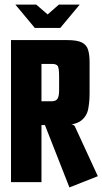

<svg xmlns="http://www.w3.org/2000/svg" viewBox="-20 -795 447 838"><path d="M47 -775H138L188 -732L237 -775H328L243 -673H132ZM28 -620H274Q317 -620 337.5 -609.5Q358 -599 364.5 -577.5Q371 -556 371 -524V-387Q371 -351 365 -319.5Q359 -288 334 -268.5Q309 -249 252 -249H161V0H28ZM283 23 173 -257 262 -259 300 -250 306 -245 407 -26ZM205 -353Q224 -353 231 -364Q238 -375 238 -401V-460Q238 -498 232 -507Q226 -516 207 -516H161V-353Z"/></svg>

Font: Smooch Sans ExtraBold
Style: Regular
Weight: 800
Designer: Robert E. Leuschke
Foundry: Robert E. Leuschke
Version: Version 1.010